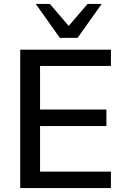

<svg xmlns="http://www.w3.org/2000/svg" viewBox="-20 -958 631 978"><path d="M83 0V-705H545V-622H184V-400H522V-316H184V-84H545V0ZM285 -765 162 -938H234L330 -826L426 -938H498L375 -765Z"/></svg>

Font: Mulish SemiBold
Style: Regular
Weight: 600
Designer: Vernon Adams
Foundry: Vernon Adams
Version: Version 3.603; ttfautohint (v1.8.3)